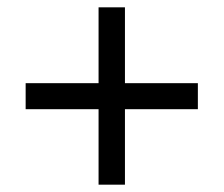

<svg xmlns="http://www.w3.org/2000/svg" viewBox="-20 -615 612 524"><path d="M321 -388H520V-317H321V-111H249V-317H50V-388H249V-595H321Z"/></svg>

Font: lguzrati25
Style: Book
Weight: 400
Designer: Jelle Bosma - Monotype Design Team, Universal Thirst
Foundry: Monotype Imaging Inc.
Version: Version 2.106